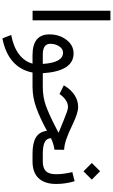

<svg xmlns="http://www.w3.org/2000/svg" viewBox="319 -1026 965 1644"><g transform="rotate(90 802.0 -204.5)"><path d="M72.3 -667H154.8V-0.5H72.3Z M438 -351.6Q589.8 -351.6 607.4 -87.9H664.6V0H601.6Q582.5 101.6 509 167.5Q435.5 233.4 309.1 257.8L279.8 182.6Q382.8 163.1 444.8 116Q506.8 68.8 525.4 0H452.6Q274.9 0 274.9 -144.5Q274.9 -229.5 321.5 -290.5Q368.2 -351.6 438 -351.6ZM527.8 -87.9Q516.6 -261.2 431.2 -261.2Q398.9 -261.2 377.2 -228.3Q355.5 -195.3 355.5 -151.9Q355.5 -87.9 447.8 -87.9Z M1262.2 -187.5Q1214.4 -182.1 1163.6 -157.7Q1165 -121.1 1197.5 -104.5Q1230 -87.9 1297.9 -87.9H1324.2V0H1295.9Q1204.6 0 1156.5 -29.5Q1108.4 -59.1 1100.6 -123.5Q991.2 -64 902.3 -32Q813.5 0 723.1 0H645V-87.9H724.6Q811 -87.9 884.5 -114Q958 -140.1 1079.6 -203.1L1117.7 -223.1Q1111.8 -225.1 1103.3 -228.8Q1094.7 -232.4 1073.7 -241.2Q1052.7 -250 1027.3 -260.3Q969.7 -283.7 940.9 -293.7Q912.1 -303.7 896.5 -303.7Q869.6 -303.7 843.5 -288.1Q817.4 -272.5 798.3 -248L785.2 -231L711.4 -267.6L718.8 -280.3Q750.5 -331.5 796.6 -361.1Q842.8 -390.6 897 -390.6Q947.8 -390.6 1044.9 -343.8Q1121.6 -306.6 1171.4 -289.6Q1221.2 -272.5 1263.2 -270.5Z M1376 -507.8 1446.8 -578.6 1518.6 -507.3 1447.3 -436.5ZM1532.2 -360.4Q1555.7 -281.7 1555.7 -203.1Q1555.7 -104.5 1506.8 -52.2Q1458 0 1362.8 0H1304.7V-87.9H1362.8Q1419.9 -87.9 1446 -114.5Q1472.2 -141.1 1472.2 -201.7Q1472.2 -266.1 1454.1 -340.8Z"/></g></svg>

Font: Vazir FD
Style: FD
Weight: 400
Foundry: Based on Dejavu fonts, by Saber Rastikerdar
Version: Version 26.0.0